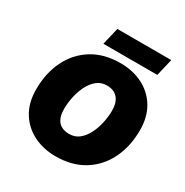

<svg xmlns="http://www.w3.org/2000/svg" viewBox="-191 -991 1109 1153"><g transform="rotate(30 364.0 -414.0)"><path d="M352 10Q267 10 198.5 -24.5Q130 -59 90.5 -124Q51 -189 51 -281Q51 -393 94 -481Q137 -569 218 -619.5Q299 -670 413 -670Q499 -670 567 -635.5Q635 -601 674.5 -536Q714 -471 714 -379Q714 -267 671 -179Q628 -91 547 -40.5Q466 10 352 10ZM357 -147Q396 -147 424.5 -170Q453 -193 472 -230.5Q491 -268 500.5 -312Q510 -356 510 -397Q510 -453 484 -483Q458 -513 408 -513Q369 -513 340.5 -490Q312 -467 293 -429.5Q274 -392 264.5 -348Q255 -304 255 -263Q255 -147 357 -147ZM666 -838 638 -719H264L292 -838Z"/></g></svg>

Font: Work Sans ExtraBold
Style: Italic
Weight: 800
Italic angle: -13°
Designer: Wei Huang
Foundry: Wei Huang
Version: Version 2.012; ttfautohint (v1.8.3)